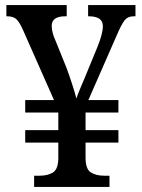

<svg xmlns="http://www.w3.org/2000/svg" viewBox="-20 -734 558 754"><path d="M114 0V-44H136Q166 -44 187 -56Q208 -68 209 -111V-174H79V-223H209V-292H79V-341H192L70 -617Q57 -646 45 -658Q33 -670 8 -670H5V-714H242V-670H236Q183 -670 183 -632Q183 -620 187 -604.5Q191 -589 199 -572L241 -468Q253 -436 264 -401.5Q275 -367 280 -347Q284 -360 294 -384Q304 -408 313 -429L362 -548Q384 -602 384 -631Q384 -670 329 -670H326V-714H512V-670H505Q482 -670 469.5 -654.5Q457 -639 437 -592L327 -341H445V-292H316V-223H445V-174H316V-115Q316 -70 336.5 -57Q357 -44 389 -44H410V0Z"/></svg>

Font: Noto Serif Thai SemiCondensed Medium
Style: Regular
Weight: 500
Width: 4
Designer: Monotype Design Team
Foundry: Monotype Imaging Inc.
Version: Version 2.002; ttfautohint (v1.8.4.7-5d5b)